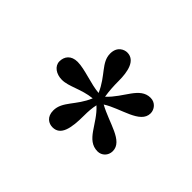

<svg xmlns="http://www.w3.org/2000/svg" viewBox="-69 -818 506 506"><g transform="rotate(-45 184.5 -564.5)"><path d="M168 -547C135 -510 84 -502 84 -459C84 -444 96 -431 113 -431C151 -431 158 -490 183 -535C208 -496 215 -431 254 -431C268 -431 283 -442 283 -460C283 -500 234 -510 200 -547C218 -550 236 -551 255 -551C289 -551 324 -558 324 -588C324 -598 317 -618 290 -618C257 -618 241 -586 195 -566C197 -596 214 -636 214 -663C214 -687 199 -698 181 -698C163 -698 151 -680 151 -659C151 -633 170 -606 174 -567C130 -585 112 -618 78 -618C54 -618 45 -602 45 -588C45 -558 77 -551 126 -551C141 -551 155 -550 168 -547Z"/></g></svg>

Font: Libertinus Serif Display
Style: Regular
Weight: 400
Designer: Philipp H. Poll
Foundry: Khaled Hosny
Version: Version 6.1